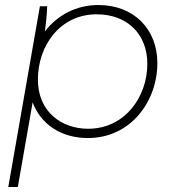

<svg xmlns="http://www.w3.org/2000/svg" viewBox="-20 -545 708 765"><path d="M13 200H51L110 -137C142 -52 221 5 330 5C502 5 607 -142 607 -294C607 -428 514 -525 372 -525C284 -525 209 -485 159 -420C163 -449 167 -487 168 -520H139ZM331 -32C225 -32 131 -100 131 -228C131 -364 220 -488 365 -488C488 -488 567 -408 567 -291C567 -158 477 -32 331 -32Z"/></svg>

Font: Fixel Display ExtraLight
Style: Italic
Weight: 200
Italic angle: -10°
Designer: AlfaBravo + MacPaw
Foundry: Kyrylo Tkachov, Marchela Mozhyna, Serhii Makarenko, Maria Weinstein, Zakhar Kryvoshyya
Version: Version 1.210;Glyphs 3.2 (3217)